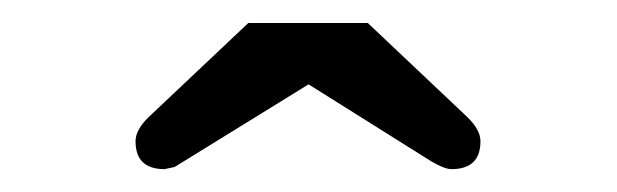

<svg xmlns="http://www.w3.org/2000/svg" viewBox="-20 -900 540 168"><path d="M197.3 -879.9H301.8L389.6 -796.9Q400.4 -786.1 400.4 -776.4Q400.4 -752 375 -752Q369.1 -752 357.4 -758.8L250 -826.2L132.8 -753.9L124 -752Q98.6 -752 98.6 -776.4Q98.6 -786.1 109.4 -796.9Z"/></svg>

Font: MotoyaLMaru
Style: W3 mono
Weight: 400
Version: Version 1.01